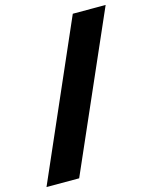

<svg xmlns="http://www.w3.org/2000/svg" viewBox="-142 -821 756 954"><g transform="rotate(-15 236.0 -344.0)"><path d="M-23 55 326 -743H495L145 55Z"/></g></svg>

Font: Saira Expanded ExtraBold
Style: Regular
Weight: 800
Width: 7
Designer: Hector Gatti with collaboration of the Omnibus-Type team
Foundry: Omnibus-Type
Version: Version 1.101